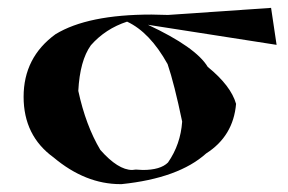

<svg xmlns="http://www.w3.org/2000/svg" viewBox="-20 -522 733 488"><path d="M289 -54H286Q197 -54 116 -122Q40 -177 40 -276Q40 -376 121 -435Q203 -485 365 -485L407 -484L669 -502L683 -408L356 -459Q478 -402 508 -352Q567 -304 580 -258Q573 -176 504 -132Q434 -69 289 -54ZM343 -90Q388 -90 407 -109Q439 -155 443 -213Q423 -309 406 -359Q361 -440 303 -467Q248 -449 211 -407Q183 -368 179 -291Q198 -203 235 -141Q280 -90 316 -90L325 -91Z"/></svg>

Font: Xiangcui Kesong Xiangcui Kesong
Style: Regular
Weight: 400
Version: Version 1.501;March 28, 2024;FontCreator 14.0.0.2814 64-bit